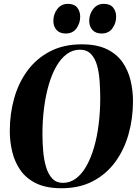

<svg xmlns="http://www.w3.org/2000/svg" viewBox="-20 -988 726 1020"><path d="M306.5 12Q225.5 12 172.2 -14Q119 -40 88.5 -83.8Q58 -127.5 45 -181.8Q32 -236 32 -292Q32 -383.5 55.5 -466.5Q79 -549.5 126.8 -613.8Q174.5 -678 246.2 -715.2Q318 -752.5 414.5 -752.5Q494.5 -752.5 547.5 -726.8Q600.5 -701 630.8 -657.5Q661 -614 673.8 -560.2Q686.5 -506.5 686.5 -451Q686.5 -359 663 -275.5Q639.5 -192 592 -127.2Q544.5 -62.5 473.2 -25.2Q402 12 306.5 12ZM314 -16.5Q352.5 -16.5 383.8 -40Q415 -63.5 439 -105.8Q463 -148 479.5 -204.8Q496 -261.5 504.2 -328.2Q512.5 -395 512.5 -467Q512.5 -512.5 509.2 -558Q506 -603.5 495.5 -641Q485 -678.5 463 -701.2Q441 -724 404 -724Q366 -724 334.5 -700.5Q303 -677 279 -635Q255 -593 238.8 -536.8Q222.5 -480.5 214 -414.2Q205.5 -348 205.5 -276.5Q205.5 -230 209.5 -184Q213.5 -138 225 -100Q236.5 -62 258 -39.2Q279.5 -16.5 314 -16.5ZM329 -810Q297.5 -810 280.5 -828.8Q263.5 -847.5 263.5 -877Q263.5 -913 284.5 -940.2Q305.5 -967.5 340.5 -967.5Q375 -967.5 390.5 -947.5Q406 -927.5 406 -899.5Q406 -864.5 386.2 -837.2Q366.5 -810 329 -810ZM519.5 -810Q488.5 -810 471.2 -828.8Q454 -847.5 454 -877Q454 -913 475.2 -940.2Q496.5 -967.5 531 -967.5Q565.5 -967.5 581.2 -947.5Q597 -927.5 597 -899.5Q597 -864.5 577 -837.2Q557 -810 519.5 -810Z"/></svg>

Font: Merriweather 144pt ExtraBold
Style: Italic
Weight: 800
Italic angle: -7.8°
Version: Version 2.101